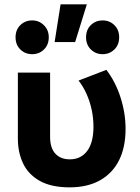

<svg xmlns="http://www.w3.org/2000/svg" viewBox="-20 -834 636 870"><path d="M296.5 15Q212.5 15 160.5 -14.2Q108.5 -43.5 84.8 -93.2Q61 -143 61 -205V-505H207V-213.5Q207 -163.5 230.8 -137.8Q254.5 -112 296.5 -112Q323 -112 343 -122.5Q363 -133 376.5 -152Q390 -171 396.8 -198.2Q403.5 -225.5 403.5 -259Q403.5 -298 395.8 -335Q388 -372 373.2 -406Q358.5 -440 336 -469L462 -517.5Q504 -462.5 526.5 -391.5Q549 -320.5 549 -250Q549 -167.5 519.8 -108.5Q490.5 -49.5 434.2 -17.5Q378 14.5 296.5 15ZM227.5 -643.5 254.5 -814.5H373.5L320.5 -643.5ZM126 -588.5Q94 -588.5 72.2 -609.8Q50.5 -631 50.5 -665Q50.5 -699 72.2 -720.2Q94 -741.5 126 -741.5Q157 -741.5 179 -719.8Q201 -698 201 -665Q201 -631 179.2 -609.8Q157.5 -588.5 126 -588.5ZM445 -588.5Q413.5 -588.5 391.8 -609.8Q370 -631 370 -665Q370 -699.5 391.8 -720.5Q413.5 -741.5 445 -741.5Q476.5 -741.5 498.2 -720.2Q520 -699 520 -665Q520 -631 498.2 -609.8Q476.5 -588.5 445 -588.5Z"/></svg>

Font: Geologica Thin Roman SemiBold
Style: Regular
Weight: 600
Version: Version 1.010;gftools[0.9.28]